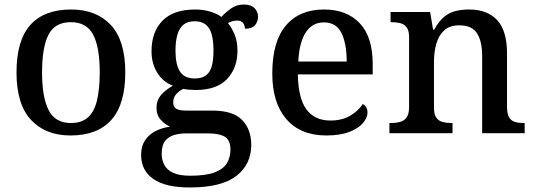

<svg xmlns="http://www.w3.org/2000/svg" viewBox="-20 -589 2367 849"><path d="M292 10Q181 10 117 -59Q53 -128 53 -269Q53 -410 114 -478.5Q175 -547 295 -547Q406 -547 470 -478.5Q534 -410 534 -269Q534 -128 472.5 -59Q411 10 292 10ZM294 -45Q341 -45 369 -70Q397 -95 409 -145.5Q421 -196 421 -269Q421 -380 392 -435.5Q363 -491 293 -491Q223 -491 194.5 -435.5Q166 -380 166 -269Q166 -159 195 -102Q224 -45 294 -45Z M819 240Q712 240 658 202.5Q604 165 604 96Q604 58 621 32Q638 6 667 -9Q696 -24 732 -29Q710 -38 691 -59Q672 -80 672 -113Q672 -144 690 -166.5Q708 -189 744 -210Q700 -227 675 -268Q650 -309 650 -362Q650 -448 698.5 -497.5Q747 -547 844 -547Q880 -547 911.5 -537Q943 -527 959 -514Q977 -534 1001.5 -551.5Q1026 -569 1058 -569Q1090 -569 1105.5 -553Q1121 -537 1121 -516Q1121 -494 1108 -478Q1095 -462 1063 -462Q1063 -476 1055 -487Q1047 -498 1029 -498Q1017 -498 1007 -495Q997 -492 988 -487Q1006 -465 1018 -435Q1030 -405 1030 -364Q1030 -289 984.5 -240Q939 -191 844 -191Q832 -191 815.5 -192.5Q799 -194 790 -196Q772 -187 759 -172.5Q746 -158 746 -136Q746 -118 758 -109Q770 -100 804 -100H919Q1011 -100 1051 -58Q1091 -16 1091 51Q1091 138 1025 189Q959 240 819 240ZM821 188Q890 188 928.5 173.5Q967 159 983 133Q999 107 999 73Q999 31 974.5 16Q950 1 903 1H800Q774 1 750 8Q726 15 710.5 34Q695 53 695 91Q695 119 707 141Q719 163 746.5 175.5Q774 188 821 188ZM841 -242Q872 -242 890.5 -255.5Q909 -269 916.5 -296.5Q924 -324 924 -365Q924 -408 916 -437Q908 -466 889.5 -480.5Q871 -495 840 -495Q810 -495 791.5 -480Q773 -465 764.5 -436Q756 -407 756 -364Q756 -303 776 -272.5Q796 -242 841 -242Z M1423 10Q1309 10 1246.5 -62Q1184 -134 1184 -264Q1184 -405 1244 -476Q1304 -547 1413 -547Q1513 -547 1570.5 -486.5Q1628 -426 1628 -307V-260H1297Q1299 -153 1335.5 -104.5Q1372 -56 1441 -56Q1493 -56 1529.5 -78Q1566 -100 1584 -129Q1593 -125 1599 -115Q1605 -105 1605 -91Q1605 -69 1585.5 -45.5Q1566 -22 1525.5 -6Q1485 10 1423 10ZM1513 -317Q1513 -396 1490 -443Q1467 -490 1412 -490Q1361 -490 1332 -445.5Q1303 -401 1299 -317Z M1702 0V-45H1708Q1731 -45 1749.5 -50Q1768 -55 1778.5 -70.5Q1789 -86 1789 -116V-424Q1789 -453 1778.5 -467.5Q1768 -482 1750.5 -486.5Q1733 -491 1711 -491H1707V-536H1882L1895 -458H1900Q1921 -496 1944.5 -515Q1968 -534 1995.5 -540.5Q2023 -547 2055 -547Q2134 -547 2178 -500.5Q2222 -454 2222 -352V-117Q2222 -86 2231 -70.5Q2240 -55 2256.5 -50Q2273 -45 2295 -45H2300V0H2112V-341Q2112 -406 2089.5 -441.5Q2067 -477 2011 -477Q1969 -477 1944.5 -455Q1920 -433 1909.5 -396Q1899 -359 1899 -317V-111Q1899 -83 1909.5 -68.5Q1920 -54 1937.5 -49.5Q1955 -45 1977 -45H1981V0Z"/></svg>

Font: Noto Serif Gujarati Medium
Style: Regular
Weight: 500
Version: Version 2.102